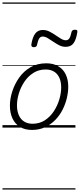

<svg xmlns="http://www.w3.org/2000/svg" viewBox="-20 -1030 645 1550"><path d="M238 19Q181 19 141 -5.5Q101 -30 80.5 -74.5Q60 -119 60 -177Q60 -232 79 -291.5Q98 -351 134.5 -403Q171 -455 226 -487Q281 -519 354 -519Q410 -519 450 -495.5Q490 -472 510.5 -429.5Q531 -387 531 -330Q531 -288 520 -240Q509 -192 486 -146Q463 -100 427.5 -63Q392 -26 344.5 -3.5Q297 19 238 19ZM243 -31Q300 -31 343 -59.5Q386 -88 415 -132.5Q444 -177 459 -228Q474 -279 474 -324Q474 -369 459.5 -401.5Q445 -434 417 -451.5Q389 -469 348 -469Q293 -469 249.5 -441.5Q206 -414 176.5 -369.5Q147 -325 132 -275Q117 -225 117 -180Q117 -135 131.5 -101Q146 -67 174.5 -49Q203 -31 243 -31ZM253 -649Q231 -649 233 -671Q242 -729 264 -758.5Q286 -788 325 -788Q354 -788 379.5 -775Q405 -762 428 -746Q451 -730 472 -717.5Q493 -705 512 -705Q530 -705 540 -720.5Q550 -736 557 -770Q561 -790 585 -790Q598 -790 602 -785.5Q606 -781 604 -769Q595 -711 574 -681.5Q553 -652 510 -652Q482 -652 457 -665Q432 -678 409 -694Q386 -710 365 -722.5Q344 -735 324 -735Q307 -735 297 -720Q287 -705 279 -669Q278 -659 271.5 -654Q265 -649 253 -649ZM0 490H589V500H0ZM0 -20H589V0H0ZM0 -505H589V-500H0ZM0 -1010H589V-1000H0Z"/></svg>

Font: Playwrite AU NSW Guides
Style: Regular
Weight: 400
Designer: Veronika Burian, José Scaglione
Foundry: TypeTogether
Version: Version 1.003